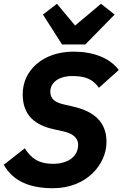

<svg xmlns="http://www.w3.org/2000/svg" viewBox="-25 -983 648 1015"><path d="M426 -748 581 -906 509 -963 372 -848 276 -963 202 -906 303 -748ZM255 12C432 12 538 -113 538 -233C538 -342 467 -396 360 -420L316 -430C268 -441 241 -458 241 -498C241 -547 286 -581 358 -581C429 -581 466 -563 498 -519L603 -613C555 -677 468 -710 364 -710C203 -710 95 -612 95 -485C95 -373 160 -321 262 -299L308 -289C353 -279 388 -259 388 -217C388 -159 339 -117 255 -117C183 -117 140 -144 106 -199L-5 -112C46 -21 139 12 255 12Z"/></svg>

Font: LVC Sans
Style: Bold Italic
Weight: 700
Italic angle: -11.31°
Designer: Mike Abbink, Paul van der Laan, Pieter van Rosmalen
Foundry: Bold Monday
Version: Version 3.0